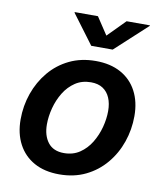

<svg xmlns="http://www.w3.org/2000/svg" viewBox="-85 -826 771 908"><g transform="rotate(10 300.0 -372.5)"><path d="M260.7 11.2Q189.9 11.2 139.9 -16.6Q89.8 -44.4 63 -95Q36.1 -145.5 36.1 -213.4Q36.1 -278.8 57.1 -338.6Q78.1 -398.4 117.4 -445.6Q156.7 -492.7 212.6 -519.8Q268.6 -546.9 338.9 -546.9Q409.2 -546.9 459.5 -519.3Q509.8 -491.7 536.6 -440.9Q563.5 -390.1 563.5 -321.8Q563.5 -256.8 542.7 -197Q522 -137.2 482.4 -90.1Q442.9 -43 387 -15.9Q331.1 11.2 260.7 11.2ZM265.1 -91.8Q308.6 -91.8 340.8 -113.5Q373 -135.3 394.3 -170.2Q415.5 -205.1 426.3 -245.6Q437 -286.1 437 -323.7Q437 -359.9 425.5 -386.7Q414.1 -413.6 391.4 -428.7Q368.7 -443.8 334 -443.8Q291 -443.8 258.8 -422.4Q226.6 -400.9 205.3 -366.2Q184.1 -331.5 173.3 -290.8Q162.6 -250 162.6 -211.9Q162.6 -158.2 188.2 -125Q213.9 -91.8 265.1 -91.8ZM311.5 -757.3 366.7 -673.8 449.2 -757.3H561.5L560.5 -754.4L407.7 -613.8H304.7L199.7 -754.4L200.2 -757.3Z"/></g></svg>

Font: Inter 18pt SemiBold
Style: Italic
Weight: 600
Italic angle: -9.3988°
Designer: Rasmus Andersson
Foundry: rsms
Version: Version 4.001;git-66647c0bb